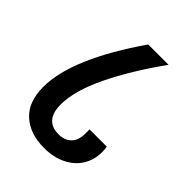

<svg xmlns="http://www.w3.org/2000/svg" viewBox="-192 -755 868 868"><g transform="rotate(45 241.5 -321.0)"><path d="M156 -181Q156 -131 178 -105Q200 -79 244 -79Q283 -79 305.5 -101.5Q328 -124 328 -167V-194H438Q441 -182 441 -161Q441 -112 417 -73Q393 -34 347.5 -11.5Q302 11 241 11Q152 11 98 -37.5Q44 -86 44 -182Q44 -364 244 -653H374Q275 -515 215.5 -392.5Q156 -270 156 -181Z"/></g></svg>

Font: Pragati Narrow
Style: Bold
Weight: 700
Designer: Hector Gatti, Marcela Romero, Pablo Cosgaya and Nicolas Silva
Foundry: Omnibus-Type
Version: Version 1.010; ttfautohint (v1.3)